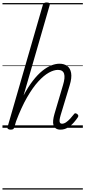

<svg xmlns="http://www.w3.org/2000/svg" viewBox="-20 -1035 691 1555"><path d="M470 15Q447 15 433 5.5Q419 -4 413.5 -20.5Q408 -37 410.5 -60.5Q413 -84 421 -112L490 -345Q509 -407 499 -438Q489 -469 449 -469Q416 -469 375.5 -446.5Q335 -424 290 -375Q245 -326 199 -246Q153 -166 110 -52L96 -4Q93 6 87 10.5Q81 15 66 15Q54 15 46 10Q38 5 41 -6L327 -995Q331 -1006 337.5 -1010.5Q344 -1015 358 -1015Q374 -1015 380 -1009.5Q386 -1004 382 -992L171 -262Q208 -332 246.5 -381.5Q285 -431 323 -461.5Q361 -492 396 -505.5Q431 -519 462 -519Q499 -519 524 -501Q549 -483 556 -444Q563 -405 544 -343L471 -102Q464 -78 462.5 -63Q461 -48 466 -40.5Q471 -33 482 -33Q498 -33 515 -44.5Q532 -56 548.5 -74Q565 -92 578 -109Q583 -117 589 -117.5Q595 -118 603 -113Q613 -106 614 -99.5Q615 -93 611 -86Q599 -67 578 -43Q557 -19 529.5 -2Q502 15 470 15ZM0 490H651V500H0ZM0 -20H651V0H0ZM0 -505H651V-500H0ZM0 -1010H651V-1000H0Z"/></svg>

Font: Playwrite AU QLD Guides
Style: Regular
Weight: 400
Designer: Veronika Burian, José Scaglione
Foundry: TypeTogether
Version: Version 1.003